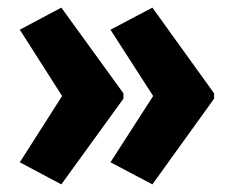

<svg xmlns="http://www.w3.org/2000/svg" viewBox="-20 -529 611 504"><path d="M542 -270 380 -45 270 -103 382 -277 270 -451 380 -509 542 -284ZM304 -270 141 -45 32 -103 143 -277 32 -451 141 -509 304 -284Z"/></svg>

Font: Noto Sans Ethiopic Condensed ExtraBold
Style: Regular
Weight: 800
Width: 3
Designer: Monotype Design Team
Foundry: Monotype Imaging Inc.
Version: Version 2.102; ttfautohint (v1.8.4.7-5d5b)